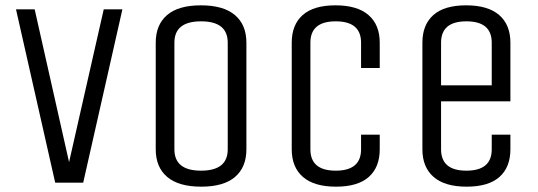

<svg xmlns="http://www.w3.org/2000/svg" viewBox="-20 -685 2019 720"><path d="M292 0H187L40 -650H110L239 -77L369 -650H439Z M904 -525V-125Q904 -58 861.5 -21.5Q819 15 734.5 15Q650 15 607 -21.5Q564 -58 564 -125V-525Q564 -592 606.5 -628.5Q649 -665 733.5 -665Q818 -665 861 -628.5Q904 -592 904 -525ZM834 -125V-525Q834 -605 734 -605Q634 -605 634 -525V-125Q634 -45 734 -45Q834 -45 834 -125Z M1334 -125V-180H1404V-125Q1404 -58 1363 -21.5Q1322 15 1240 15Q1158 15 1116 -21.5Q1074 -58 1074 -125V-525Q1074 -592 1115 -628.5Q1156 -665 1238 -665Q1320 -665 1362 -628.5Q1404 -592 1404 -525V-430H1334V-525Q1334 -605 1239 -605Q1144 -605 1144 -525V-125Q1144 -45 1239 -45Q1334 -45 1334 -125Z M1824 -125V-180H1894V-125Q1894 -58 1853 -21.5Q1812 15 1730 15Q1648 15 1606 -21.5Q1564 -58 1564 -125V-525Q1564 -592 1605 -628.5Q1646 -665 1728 -665Q1810 -665 1852 -628.5Q1894 -592 1894 -525V-305H1634V-125Q1634 -45 1729 -45Q1824 -45 1824 -125ZM1634 -525V-365H1824V-525Q1824 -605 1729 -605Q1634 -605 1634 -525Z"/></svg>

Font: Unica One
Style: Regular
Weight: 400
Designer: Eduardo Rodriguez Tunni
Foundry: Eduardo Rodriguez Tunni
Version: Version 1.001